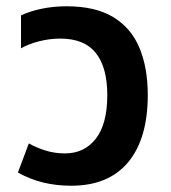

<svg xmlns="http://www.w3.org/2000/svg" viewBox="-20 -580 546 612"><path d="M207 12Q160 12 118.5 2Q77 -8 37 -30L72 -123Q94 -110 124 -100.5Q154 -91 187 -91Q249 -91 285.5 -138Q322 -185 322 -277Q322 -365 285.5 -411Q249 -457 172 -457Q139 -457 105 -448.5Q71 -440 47 -426V-531Q77 -545 114.5 -552.5Q152 -560 192 -560Q284 -560 341 -525.5Q398 -491 424.5 -427.5Q451 -364 451 -277Q451 -138 388.5 -63Q326 12 207 12Z"/></svg>

Font: Noto Sans Thai SemiBold
Style: Regular
Weight: 600
Version: Version 2.001